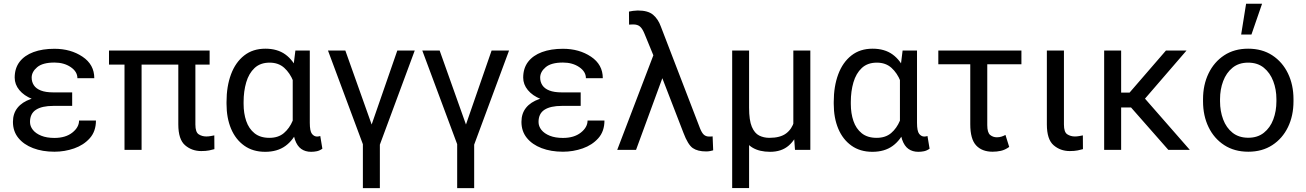

<svg xmlns="http://www.w3.org/2000/svg" viewBox="-20 -797 6943 1021"><path d="M256.3 -286.6H363.8V-233.9H263.7Q203.1 -233.9 171.4 -213.4Q139.6 -192.9 139.6 -148.4Q139.6 -125.5 155 -106.2Q170.4 -86.9 199.5 -75.2Q228.5 -63.5 269.5 -63.5Q328.6 -63.5 364.5 -91.8Q400.4 -120.1 400.4 -156.2H490.2Q490.2 -98.6 457.5 -62Q424.8 -25.4 374.3 -7.8Q323.7 9.8 269.5 9.8Q205.6 9.8 155.8 -9.3Q106 -28.3 77.4 -63.7Q48.8 -99.1 48.8 -148.9Q48.8 -193.4 73.2 -223.9Q97.7 -254.4 144 -270.5Q190.4 -286.6 256.3 -286.6ZM363.8 -252.4H256.3Q196.3 -252.4 151.9 -270.3Q107.4 -288.1 82.8 -318.1Q58.1 -348.1 58.1 -384.3Q58.1 -434.1 84.2 -468.3Q110.4 -502.4 158 -520Q205.6 -537.6 269.5 -537.6Q356 -537.6 418.7 -495.6Q481.4 -453.6 481.4 -381.3H391.6Q391.6 -416 356 -440.2Q320.3 -464.4 269.5 -464.4Q207 -464.4 177.7 -439.7Q148.4 -415 148.4 -384.3Q148.4 -361.3 160.2 -343.5Q171.9 -325.7 197.3 -315.7Q222.7 -305.7 263.7 -305.7H363.8Z M1094.7 -528.3V-453.6H559.6V-528.3ZM732.9 -528.3V0H642.1V-528.3ZM928.2 -528.3H1019V-134.8Q1019 -94.2 1036.6 -82.8Q1054.2 -71.3 1077.1 -71.3Q1088.4 -71.3 1100.8 -73.5Q1113.3 -75.7 1119.6 -77.1L1120.1 -3.9Q1109.4 -0.5 1092 2.9Q1074.7 6.3 1050.3 6.3Q1000 6.3 964.1 -24.7Q928.2 -55.7 928.2 -135.3Z M1184.6 -244.6V-254.9Q1184.6 -337.9 1208.5 -401.9Q1232.4 -465.8 1278.6 -502Q1324.7 -538.1 1391.1 -538.1Q1455.1 -538.1 1497.6 -507.3Q1540 -476.6 1564 -419.4Q1587.9 -362.3 1595.2 -283.7V-243.2Q1587.9 -165 1564.2 -108.4Q1540.5 -51.8 1497.6 -20.8Q1454.6 10.3 1390.1 10.3Q1324.7 10.3 1278.8 -22.5Q1232.9 -55.2 1208.7 -112.5Q1184.6 -169.9 1184.6 -244.6ZM1275.4 -254.9V-244.6Q1275.4 -194.3 1289.3 -153.6Q1303.2 -112.8 1333.5 -88.4Q1363.8 -64 1412.6 -64Q1460 -64 1489.7 -89.4Q1519.5 -114.7 1536.6 -155.5Q1553.7 -196.3 1564.5 -242.7V-274.9Q1556.6 -322.3 1539.3 -365.5Q1522 -408.7 1491.5 -436.3Q1460.9 -463.9 1413.6 -463.9Q1364.3 -463.9 1333.7 -435.3Q1303.2 -406.7 1289.3 -359.1Q1275.4 -311.5 1275.4 -254.9ZM1550.8 -528.3H1627.4V-144Q1627.4 -99.6 1638.9 -85.2Q1650.4 -70.8 1666.5 -70.8Q1671.4 -70.8 1675.5 -71.8Q1679.7 -72.8 1683.1 -73.7L1694.3 -6.3Q1679.2 4.4 1664.3 7.3Q1649.4 10.3 1634.3 10.3Q1603.5 10.3 1581.8 -5.1Q1560.1 -20.5 1548.3 -54.4Q1536.6 -88.4 1536.6 -144V-413.6Z M2000 -64.5V203.6H1909.7V-64.5ZM1952.1 -122.6 2092.8 -528.3H2185.5L1989.7 0H1929.7ZM1816.4 -528.3 1960.9 -122.1 1981 0H1920.9L1724.1 -528.3Z M2501.5 -64.5V203.6H2411.1V-64.5ZM2453.6 -122.6 2594.2 -528.3H2687L2491.2 0H2431.2ZM2317.9 -528.3 2462.4 -122.1 2482.4 0H2422.4L2225.6 -528.3Z M2960.4 -286.6H3067.9V-233.9H2967.8Q2907.2 -233.9 2875.5 -213.4Q2843.8 -192.9 2843.8 -148.4Q2843.8 -125.5 2859.1 -106.2Q2874.5 -86.9 2903.6 -75.2Q2932.6 -63.5 2973.6 -63.5Q3032.7 -63.5 3068.6 -91.8Q3104.5 -120.1 3104.5 -156.2H3194.3Q3194.3 -98.6 3161.6 -62Q3128.9 -25.4 3078.4 -7.8Q3027.8 9.8 2973.6 9.8Q2909.7 9.8 2859.9 -9.3Q2810.1 -28.3 2781.5 -63.7Q2752.9 -99.1 2752.9 -148.9Q2752.9 -193.4 2777.3 -223.9Q2801.8 -254.4 2848.1 -270.5Q2894.5 -286.6 2960.4 -286.6ZM3067.9 -252.4H2960.4Q2900.4 -252.4 2856 -270.3Q2811.5 -288.1 2786.9 -318.1Q2762.2 -348.1 2762.2 -384.3Q2762.2 -434.1 2788.3 -468.3Q2814.5 -502.4 2862.1 -520Q2909.7 -537.6 2973.6 -537.6Q3060.1 -537.6 3122.8 -495.6Q3185.5 -453.6 3185.5 -381.3H3095.7Q3095.7 -416 3060.1 -440.2Q3024.4 -464.4 2973.6 -464.4Q2911.1 -464.4 2881.8 -439.7Q2852.5 -415 2852.5 -384.3Q2852.5 -361.3 2864.3 -343.5Q2876 -325.7 2901.4 -315.7Q2926.8 -305.7 2967.8 -305.7H3067.9Z M3506.8 -394 3362.3 0H3262.2L3467.8 -538.1L3531.2 -532.2ZM3371.6 -741.2Q3426.3 -741.2 3453.1 -718.3Q3480 -695.3 3494.1 -656.2L3702.6 -114.3Q3712.4 -89.8 3723.4 -80.3Q3734.4 -70.8 3751.5 -70.8Q3755.9 -70.8 3761 -71Q3766.1 -71.3 3769.5 -71.8L3772.5 2.4Q3767.1 4.4 3756.3 6.3Q3745.6 8.3 3734.9 8.3Q3689.9 8.3 3664.1 -9.5Q3638.2 -27.3 3614.3 -90.8L3464.8 -477.5L3407.2 -617.7Q3396 -645 3383.1 -656Q3370.1 -667 3348.1 -667Q3344.2 -667 3336.9 -666.7Q3329.6 -666.5 3325.2 -666L3324.7 -735.4Q3332 -737.3 3346.7 -739.3Q3361.3 -741.2 3371.6 -741.2Z M4198.7 -528.3H4289.1V0H4207.5L4198.7 -122.1ZM4214.8 -245.6 4248.5 -246.6Q4248.5 -172.9 4230.7 -114.7Q4212.9 -56.6 4174.6 -23.2Q4136.2 10.3 4075.2 10.3Q4019 10.3 3981.9 -11.7Q3944.8 -33.7 3924.8 -83.5L3906.7 -224.6H3963.4Q3963.4 -157.2 3978 -122.8Q3992.7 -88.4 4017.1 -76.2Q4041.5 -64 4071.3 -64Q4128.9 -64 4160.2 -87.4Q4191.4 -110.8 4203.1 -151.6Q4214.8 -192.4 4214.8 -245.6ZM3873.5 -528.3H3963.4V203.1H3873.5Z M4413.6 -244.6V-254.9Q4413.6 -337.9 4437.5 -401.9Q4461.4 -465.8 4507.6 -502Q4553.7 -538.1 4620.1 -538.1Q4684.1 -538.1 4726.6 -507.3Q4769 -476.6 4793 -419.4Q4816.9 -362.3 4824.2 -283.7V-243.2Q4816.9 -165 4793.2 -108.4Q4769.5 -51.8 4726.6 -20.8Q4683.6 10.3 4619.1 10.3Q4553.7 10.3 4507.8 -22.5Q4461.9 -55.2 4437.7 -112.5Q4413.6 -169.9 4413.6 -244.6ZM4504.4 -254.9V-244.6Q4504.4 -194.3 4518.3 -153.6Q4532.2 -112.8 4562.5 -88.4Q4592.8 -64 4641.6 -64Q4689 -64 4718.8 -89.4Q4748.5 -114.7 4765.6 -155.5Q4782.7 -196.3 4793.5 -242.7V-274.9Q4785.6 -322.3 4768.3 -365.5Q4751 -408.7 4720.5 -436.3Q4689.9 -463.9 4642.6 -463.9Q4593.3 -463.9 4562.7 -435.3Q4532.2 -406.7 4518.3 -359.1Q4504.4 -311.5 4504.4 -254.9ZM4779.8 -528.3H4856.4V-144Q4856.4 -99.6 4867.9 -85.2Q4879.4 -70.8 4895.5 -70.8Q4900.4 -70.8 4904.5 -71.8Q4908.7 -72.8 4912.1 -73.7L4923.3 -6.3Q4908.2 4.4 4893.3 7.3Q4878.4 10.3 4863.3 10.3Q4832.5 10.3 4810.8 -5.1Q4789.1 -20.5 4777.3 -54.4Q4765.6 -88.4 4765.6 -144V-413.6Z M5411.6 -528.3V-455.1H4969.7V-528.3ZM5139.6 -528.3H5230V-131.8Q5230 -91.8 5245.4 -79.3Q5260.7 -66.9 5281.2 -66.9Q5294.9 -66.9 5306.6 -70.8Q5318.4 -74.7 5326.7 -79.6L5346.7 -15.6Q5323.7 0.5 5302.2 5.1Q5280.8 9.8 5258.3 9.8Q5202.1 9.8 5170.9 -23.7Q5139.6 -57.1 5139.6 -136.7Z M5546.9 -528.3H5637.7V-134.8Q5637.7 -94.2 5655.5 -82.8Q5673.3 -71.3 5695.8 -71.3Q5707 -71.3 5719.5 -73.5Q5731.9 -75.7 5738.3 -77.1L5738.8 -3.9Q5728 -0.5 5710.4 2.9Q5692.9 6.3 5668.9 6.3Q5618.7 6.3 5582.8 -24.7Q5546.9 -55.7 5546.9 -135.3Z M5941.9 -528.3V0H5851.6V-528.3ZM6289.6 -528.3 6028.3 -225.6H5911.6L5897.9 -304.7H5986.8L6180.2 -528.3ZM6192.9 0 5982.4 -239.3 6040.5 -304.7 6307.1 0Z M6377.4 -258.3V-269.5Q6377.4 -345.7 6406.7 -406.5Q6436 -467.3 6489.7 -502.7Q6543.5 -538.1 6617.2 -538.1Q6691.9 -538.1 6745.8 -502.7Q6799.8 -467.3 6829.1 -406.5Q6858.4 -345.7 6858.4 -269.5V-258.3Q6858.4 -181.6 6829.1 -121.1Q6799.8 -60.5 6745.8 -25.4Q6691.9 9.8 6618.2 9.8Q6543.9 9.8 6490 -25.4Q6436 -60.5 6406.7 -121.1Q6377.4 -181.6 6377.4 -258.3ZM6467.8 -269.5V-258.3Q6467.8 -206.1 6484.4 -161.9Q6501 -117.7 6534.4 -91.1Q6567.9 -64.5 6618.2 -64.5Q6667.5 -64.5 6700.9 -91.1Q6734.4 -117.7 6751 -161.9Q6767.6 -206.1 6767.6 -258.3V-269.5Q6767.6 -321.3 6750.7 -365.5Q6733.9 -409.7 6700.7 -436.8Q6667.5 -463.9 6617.2 -463.9Q6567.4 -463.9 6534.2 -436.8Q6501 -409.7 6484.4 -365.5Q6467.8 -321.3 6467.8 -269.5ZM6580.1 -613.3 6606.4 -777.3H6691.4L6634.8 -613.3Z"/></svg>

Font: RobotoDEMO
Style: Regular
Weight: 400
Designer: Christian Robertson
Foundry: Google
Version: Version 2.136